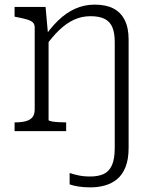

<svg xmlns="http://www.w3.org/2000/svg" viewBox="-20 -567 672 830"><path d="M43 0V-38H46Q72 -38 91 -43Q110 -48 120 -60Q130 -72 130 -94V-448Q130 -463 121.5 -470.5Q113 -478 96 -483Q79 -488 53 -493L43 -495V-537H177L188 -414L190 -413V-48Q190 -45 202 -42.5Q214 -40 231 -39Q248 -38 262 -38H266V0ZM476 72V-386Q476 -424 466 -448.5Q456 -473 433 -485Q410 -497 371 -497Q333 -497 299.5 -481.5Q266 -466 235 -436Q204 -406 173 -362L162 -393Q196 -444 231 -478Q266 -512 305.5 -529.5Q345 -547 389 -547Q438 -547 470 -530.5Q502 -514 519 -480.5Q536 -447 536 -396V72Q536 122 522.5 155.5Q509 189 485.5 208Q462 227 432.5 235Q403 243 371 243Q341 243 317.5 239Q294 235 281 230V181Q296 186 318.5 191Q341 196 370 196Q404 196 427.5 185.5Q451 175 463.5 148Q476 121 476 72Z"/></svg>

Font: Roboto Serif ExtraLight
Style: Regular
Weight: 250
Version: Version 1.007